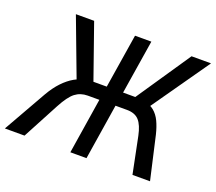

<svg xmlns="http://www.w3.org/2000/svg" viewBox="-142 -866 1155 1028"><g transform="rotate(20 436.0 -352.5)"><path d="M-23 0 116 -245Q142 -290 171.5 -321Q201 -352 232.5 -370Q264 -388 300 -392L253 -365L125 -705H229L343 -380L333 -397H413L462 -705H555L506 -397H594L564 -380L784 -705H895L657 -365L625 -392Q662 -387 685.5 -367.5Q709 -348 723.5 -317.5Q738 -287 748 -246L804 0H704L662 -207Q650 -265 626.5 -291Q603 -317 557 -317H492L442 0H350L400 -317H334Q293 -317 263 -294Q233 -271 199 -207L89 0Z"/></g></svg>

Font: Nunito Sans 7pt Condensed Medium
Style: Italic
Weight: 500
Width: 3
Italic angle: -9°
Designer: Vernon Adams
Foundry: Vernon Adams
Version: Version 3.101;gftools[0.9.27]